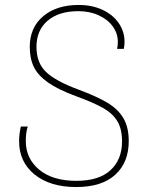

<svg xmlns="http://www.w3.org/2000/svg" viewBox="-20 -744 609 774"><path d="M57 -175Q57 -203 64 -234H92Q84 -211 84 -175Q84 -105 138 -60Q192 -15 288 -15Q379 -15 425.5 -58Q472 -101 472 -174Q472 -224 453 -255.5Q434 -287 396 -308.5Q358 -330 287 -356Q214 -383 173.5 -411.5Q133 -440 116.5 -474Q100 -508 100 -555Q100 -633 154 -678.5Q208 -724 297 -724Q351 -724 393 -704.5Q435 -685 458.5 -651Q482 -617 482 -576Q482 -559 479 -547H452Q455 -559 455 -575Q455 -609 435 -637Q415 -665 378.5 -682Q342 -699 296 -699Q217 -699 172 -660.5Q127 -622 127 -555Q127 -491 165.5 -454Q204 -417 296 -383Q371 -355 413.5 -329.5Q456 -304 477.5 -267.5Q499 -231 499 -175Q499 -89 444.5 -39.5Q390 10 287 10Q182 10 119.5 -40.5Q57 -91 57 -175Z"/></svg>

Font: Noto Sans Georgian Thin
Style: Regular
Weight: 250
Designer: Monotype Design team
Foundry: Monotype Imaging Inc.
Version: Version 1.000